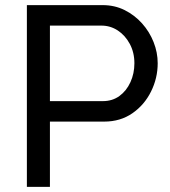

<svg xmlns="http://www.w3.org/2000/svg" viewBox="-20 -730 663 750"><path d="M85 0V-710H381Q428 -710 467 -690.5Q506 -671 535 -638.5Q564 -606 580 -565.5Q596 -525 596 -483Q596 -425 570 -372.5Q544 -320 497 -287.5Q450 -255 387 -255H175V0ZM175 -335H382Q419 -335 446.5 -355Q474 -375 489.5 -409Q505 -443 505 -483Q505 -525 487 -558.5Q469 -592 440 -611Q411 -630 376 -630H175Z"/></svg>

Font: YasnoRaleway Medium
Style: Regular
Weight: 500
Designer: Matt McInerney, Pablo Impallari, Rodrigo Fuenzalida
Foundry: Matt McInerney, Pablo Impallari, Rodrigo Fuenzalida
Version: Version 4.026